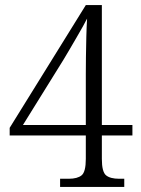

<svg xmlns="http://www.w3.org/2000/svg" viewBox="-20 -734 553 754"><path d="M216 0V-32H250Q284 -32 300.5 -45.5Q317 -59 317 -110V-202H18V-232L317 -714H380V-243H500V-202H380V-110Q380 -59 396.5 -45.5Q413 -32 448 -32H468V0ZM70 -243H317V-443Q317 -472 317.5 -511Q318 -550 319 -589.5Q320 -629 322 -661Q317 -651 306 -631Q295 -611 280.5 -586.5Q266 -562 252.5 -538.5Q239 -515 229 -499Z"/></svg>

Font: Noto Serif Tamil SemiCondensed Light
Style: Regular
Weight: 300
Width: 4
Designer: Indian Type Foundry, Tom Grace, and the Monotype Design Team
Foundry: Monotype Imaging Inc.
Version: Version 2.004; ttfautohint (v1.8.4.7-5d5b)